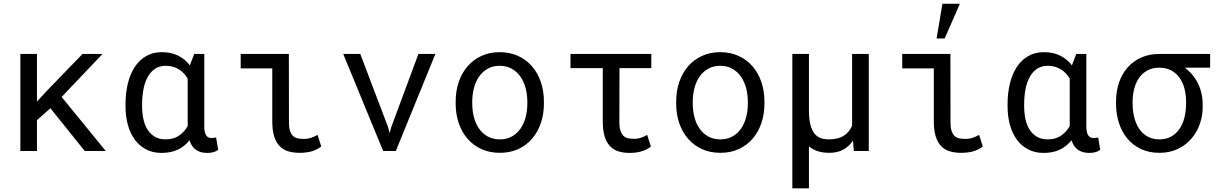

<svg xmlns="http://www.w3.org/2000/svg" viewBox="-20 -822 6641 1045"><path d="M254.4 -232.9 181.2 -168V0H90.8V-528.3H181.2V-269L234.9 -327.6L429.2 -528.3H538.1L315.4 -294.4L555.7 0H441.4Z M1091.8 -528.3V-135.3Q1091.8 -116.7 1094.7 -104.2Q1097.7 -91.8 1102.8 -84.5Q1107.9 -77.1 1115 -74Q1122.1 -70.8 1130.9 -70.8Q1138.2 -70.8 1144.8 -71.8Q1151.4 -72.8 1156.2 -73.7L1167.5 -6.3Q1152.3 3.9 1137.9 7.1Q1123.5 10.3 1107.9 10.3Q1071.3 10.3 1047.1 -6.1Q1022.9 -22.5 1011.2 -58.6Q984.9 -24.9 947.3 -7.3Q909.7 10.3 859.4 10.3Q811.5 10.3 774.9 -9Q738.3 -28.3 713.4 -62.3Q688.5 -96.2 675.8 -142.8Q663.1 -189.5 663.1 -244.1V-254.4Q663.1 -315.4 675.8 -367.4Q688.5 -419.4 713.4 -457.3Q738.3 -495.1 775.1 -516.6Q812 -538.1 860.4 -538.1Q911.1 -538.1 949 -519.5Q986.8 -501 1013.2 -466.3L1037.1 -528.3ZM753.4 -244.1Q753.4 -207.5 760.3 -174.8Q767.1 -142.1 782.5 -117.4Q797.9 -92.8 822.3 -78.1Q846.7 -63.5 881.3 -63.5Q924.8 -63.5 953.9 -83.5Q982.9 -103.5 1001.5 -135.3V-394.5Q992.2 -409.7 980.5 -422.4Q968.8 -435.1 953.9 -444.3Q939 -453.6 921.1 -458.7Q903.3 -463.9 882.3 -463.9Q847.2 -463.9 822.5 -446.8Q797.9 -429.7 782.5 -400.6Q767.1 -371.6 760.3 -333.7Q753.4 -295.9 753.4 -254.4Z M1290 -528.3H1552.2L1552.7 -157.2Q1552.7 -125.5 1559.3 -107.2Q1565.9 -88.9 1577.4 -79.8Q1588.9 -70.8 1603.5 -68.4Q1618.2 -65.9 1634.3 -65.9Q1656.2 -65.9 1675.3 -72.8Q1694.3 -79.6 1708.5 -87.9L1728.5 -24.4Q1698.2 -2.9 1669.9 3.4Q1641.6 9.8 1611.3 9.8Q1576.2 9.8 1548.6 1.5Q1521 -6.8 1501.7 -26.9Q1482.4 -46.9 1472.2 -79.8Q1461.9 -112.8 1461.9 -162.1V-449.7H1290Z M2092.3 -129.9 2100.6 -97.2 2109.4 -129.9 2257.3 -528.3H2349.6L2134.3 0H2065.4L1848.1 -528.3H1940.9Z M2460 -269Q2460 -326.2 2476.6 -375.2Q2493.2 -424.3 2524.2 -460.4Q2555.2 -496.6 2599.6 -517.3Q2644 -538.1 2699.7 -538.1Q2755.9 -538.1 2800.5 -517.3Q2845.2 -496.6 2876.2 -460.4Q2907.2 -424.3 2923.8 -375.2Q2940.4 -326.2 2940.4 -269V-258.3Q2940.4 -201.2 2923.8 -152.3Q2907.2 -103.5 2876.2 -67.4Q2845.2 -31.2 2800.8 -10.7Q2756.3 9.8 2700.7 9.8Q2644.5 9.8 2599.9 -10.7Q2555.2 -31.2 2524.2 -67.4Q2493.2 -103.5 2476.6 -152.3Q2460 -201.2 2460 -258.3ZM2550.3 -258.3Q2550.3 -219.2 2559.6 -183.8Q2568.8 -148.4 2587.6 -121.6Q2606.4 -94.7 2634.8 -79.1Q2663.1 -63.5 2700.7 -63.5Q2737.8 -63.5 2765.9 -79.1Q2793.9 -94.7 2812.7 -121.6Q2831.5 -148.4 2840.8 -183.8Q2850.1 -219.2 2850.1 -258.3V-269Q2850.1 -307.6 2840.6 -343Q2831.1 -378.4 2812.3 -405.3Q2793.5 -432.1 2765.4 -448Q2737.3 -463.9 2699.7 -463.9Q2662.1 -463.9 2634.3 -448Q2606.4 -432.1 2587.6 -405.3Q2568.8 -378.4 2559.6 -343Q2550.3 -307.6 2550.3 -269Z M3524.9 -451.2H3351.6L3351.1 -158.2Q3351.1 -127 3357.7 -108.6Q3364.3 -90.3 3375 -81.1Q3385.7 -71.8 3399.9 -69.1Q3414.1 -66.4 3430.2 -66.4Q3451.7 -66.4 3470.5 -73Q3489.3 -79.6 3502.4 -87.9L3522.5 -23.9Q3507.8 -13.2 3493.4 -6.6Q3479 0 3464.8 3.7Q3450.7 7.3 3436.3 8.8Q3421.9 10.3 3407.2 10.3Q3372.1 10.3 3345 1.5Q3317.9 -7.3 3299.1 -27.6Q3280.3 -47.9 3270.5 -80.8Q3260.7 -113.8 3260.7 -163.1V-451.2H3085V-528.3H3524.9Z M3660.2 -269Q3660.2 -326.2 3676.8 -375.2Q3693.4 -424.3 3724.4 -460.4Q3755.4 -496.6 3799.8 -517.3Q3844.2 -538.1 3899.9 -538.1Q3956.1 -538.1 4000.7 -517.3Q4045.4 -496.6 4076.4 -460.4Q4107.4 -424.3 4124 -375.2Q4140.6 -326.2 4140.6 -269V-258.3Q4140.6 -201.2 4124 -152.3Q4107.4 -103.5 4076.4 -67.4Q4045.4 -31.2 4001 -10.7Q3956.5 9.8 3900.9 9.8Q3844.7 9.8 3800 -10.7Q3755.4 -31.2 3724.4 -67.4Q3693.4 -103.5 3676.8 -152.3Q3660.2 -201.2 3660.2 -258.3ZM3750.5 -258.3Q3750.5 -219.2 3759.8 -183.8Q3769 -148.4 3787.8 -121.6Q3806.6 -94.7 3835 -79.1Q3863.3 -63.5 3900.9 -63.5Q3938 -63.5 3966.1 -79.1Q3994.1 -94.7 4012.9 -121.6Q4031.7 -148.4 4041 -183.8Q4050.3 -219.2 4050.3 -258.3V-269Q4050.3 -307.6 4040.8 -343Q4031.2 -378.4 4012.5 -405.3Q3993.7 -432.1 3965.6 -448Q3937.5 -463.9 3899.9 -463.9Q3862.3 -463.9 3834.5 -448Q3806.6 -432.1 3787.8 -405.3Q3769 -378.4 3759.8 -343Q3750.5 -307.6 3750.5 -269Z M4382.8 -528.3V-224.6Q4382.8 -175.8 4390.6 -144.5Q4398.4 -113.3 4412.8 -95.2Q4427.2 -77.1 4447 -70.3Q4466.8 -63.5 4490.2 -63.5Q4542.5 -63.5 4573 -83.5Q4603.5 -103.5 4617.7 -138.2V-528.3H4708.5V0H4627L4622.6 -56.6Q4601.1 -24.9 4569.6 -7.6Q4538.1 9.8 4494.1 9.8Q4422.9 9.8 4382.8 -25.9V203.1H4292.5V-528.3Z M4890.6 -528.3H5152.8L5153.3 -157.2Q5153.3 -125.5 5159.9 -107.2Q5166.5 -88.9 5178 -79.8Q5189.5 -70.8 5204.1 -68.4Q5218.8 -65.9 5234.9 -65.9Q5256.8 -65.9 5275.9 -72.8Q5294.9 -79.6 5309.1 -87.9L5329.1 -24.4Q5298.8 -2.9 5270.5 3.4Q5242.2 9.8 5211.9 9.8Q5176.8 9.8 5149.2 1.5Q5121.6 -6.8 5102.3 -26.9Q5083 -46.9 5072.8 -79.8Q5062.5 -112.8 5062.5 -162.1V-449.7H4890.6ZM5109.4 -801.8H5204.6L5121.6 -612.8H5077.6Z M5892.6 -528.3V-135.3Q5892.6 -116.7 5895.5 -104.2Q5898.4 -91.8 5903.6 -84.5Q5908.7 -77.1 5915.8 -74Q5922.9 -70.8 5931.6 -70.8Q5939 -70.8 5945.6 -71.8Q5952.1 -72.8 5957 -73.7L5968.3 -6.3Q5953.1 3.9 5938.7 7.1Q5924.3 10.3 5908.7 10.3Q5872.1 10.3 5847.9 -6.1Q5823.7 -22.5 5812 -58.6Q5785.6 -24.9 5748 -7.3Q5710.4 10.3 5660.2 10.3Q5612.3 10.3 5575.7 -9Q5539.1 -28.3 5514.2 -62.3Q5489.3 -96.2 5476.6 -142.8Q5463.9 -189.5 5463.9 -244.1V-254.4Q5463.9 -315.4 5476.6 -367.4Q5489.3 -419.4 5514.2 -457.3Q5539.1 -495.1 5575.9 -516.6Q5612.8 -538.1 5661.1 -538.1Q5711.9 -538.1 5749.8 -519.5Q5787.6 -501 5814 -466.3L5837.9 -528.3ZM5554.2 -244.1Q5554.2 -207.5 5561 -174.8Q5567.9 -142.1 5583.3 -117.4Q5598.6 -92.8 5623 -78.1Q5647.5 -63.5 5682.1 -63.5Q5725.6 -63.5 5754.6 -83.5Q5783.7 -103.5 5802.2 -135.3V-394.5Q5793 -409.7 5781.2 -422.4Q5769.5 -435.1 5754.6 -444.3Q5739.7 -453.6 5721.9 -458.7Q5704.1 -463.9 5683.1 -463.9Q5647.9 -463.9 5623.3 -446.8Q5598.6 -429.7 5583.3 -400.6Q5567.9 -371.6 5561 -333.7Q5554.2 -295.9 5554.2 -254.4Z M6566.4 -453.6H6428.2Q6475.6 -418.5 6500.7 -366.9Q6525.9 -315.4 6525.9 -251V-239.7Q6525.9 -191.4 6510 -146.5Q6494.1 -101.6 6464.1 -66.9Q6434.1 -32.2 6390.1 -11.2Q6346.2 9.8 6290.5 9.8Q6234.4 9.8 6190.4 -10.7Q6146.5 -31.2 6116.2 -67.4Q6085.9 -103.5 6070.1 -152.3Q6054.2 -201.2 6054.2 -258.3V-269Q6054.2 -323.7 6070.1 -371.3Q6085.9 -418.9 6116.2 -453.6Q6146.5 -488.3 6190.2 -508.3Q6233.9 -528.3 6289.6 -528.3H6566.4ZM6144.5 -258.3Q6144.5 -219.2 6153.3 -183.8Q6162.1 -148.4 6179.9 -121.6Q6197.8 -94.7 6225.3 -79.1Q6252.9 -63.5 6290.5 -63.5Q6327.6 -63.5 6355 -79.1Q6382.3 -94.7 6400.4 -121.6Q6418.5 -148.4 6427 -183.8Q6435.5 -219.2 6435.5 -258.3V-269Q6435.5 -306.2 6426.8 -339.6Q6418 -373 6400.1 -398.4Q6382.3 -423.8 6354.7 -438.7Q6327.1 -453.6 6289.6 -453.6Q6252.4 -453.6 6225.1 -438.7Q6197.8 -423.8 6179.9 -398.4Q6162.1 -373 6153.3 -339.6Q6144.5 -306.2 6144.5 -269Z"/></svg>

Font: Roboto Mono
Style: Regular
Weight: 400
Designer: Google
Version: Version 2.000985; 2015; ttfautohint (v1.3)